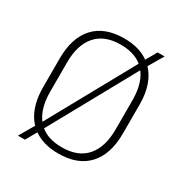

<svg xmlns="http://www.w3.org/2000/svg" viewBox="-165 -796 906 953"><g transform="rotate(30 288.5 -320.0)"><path d="M288.5 10Q215 10 163.8 -19Q112.5 -48 86 -103.5Q59.5 -159 59.5 -237V-402Q59.5 -521 118.2 -585Q177 -649 288.5 -649Q362 -649 413 -620Q464 -591 490.8 -535.8Q517.5 -480.5 517.5 -402V-237Q517.5 -118 458.8 -54Q400 10 288.5 10ZM71.5 33 127 -62.5 135.5 -75 419 -588.5 425 -600.5 465.5 -671.5H505.5L450.5 -578L442 -564L159.5 -52L154.5 -42.5L111.5 33ZM288.5 -25.5Q381 -25.5 428.5 -80.2Q476 -135 476 -236V-403.5Q476 -504.5 429 -559Q382 -613.5 288.5 -613.5Q196.5 -613.5 148.8 -559Q101 -504.5 101 -403.5V-236Q101 -135 148 -80.2Q195 -25.5 288.5 -25.5Z"/></g></svg>

Font: Anek Latin ExtraLight
Style: Regular
Weight: 250
Designer: Yesha Goshar
Foundry: Ek Type
Version: Version 1.003